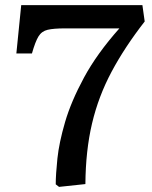

<svg xmlns="http://www.w3.org/2000/svg" viewBox="-20 -720 596 751"><path d="M211 11 198 1Q198 -37 204.5 -99.5Q211 -162 234.5 -242.5Q258 -323 308.5 -416.5Q359 -510 447 -609H234Q190 -609 166.5 -603.5Q143 -598 130.5 -577.5Q118 -557 105 -511H44L63 -700H537L546 -636Q468 -536 416.5 -439.5Q365 -343 340 -237Q315 -131 314 0Z"/></svg>

Font: Literata 7pt
Style: Regular
Weight: 400
Designer: Latin by Veronika Burian and Jose Scaglione. Greek by Irene Vlachou. Cyrillic by Vera Evstafieva.
Foundry: TypeTogether
Version: Version 3.002